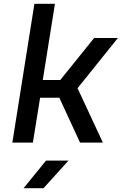

<svg xmlns="http://www.w3.org/2000/svg" viewBox="-20 -750 640 1010"><path d="M45 0 161 -730H269L205 -329H297L475 -550H600L388 -286L521 0H401L292 -236H191L153 0ZM104 240 222 95H340L209 240Z"/></svg>

Font: JetBrains Mono NL SemiBold
Style: Italic
Weight: 600
Italic angle: -9°
Monospace: yes
Designer: Philipp Nurullin, Konstantin Bulenkov
Foundry: JetBrains
Version: Version 2.305; ttfautohint (v1.8.4.7-5d5b)